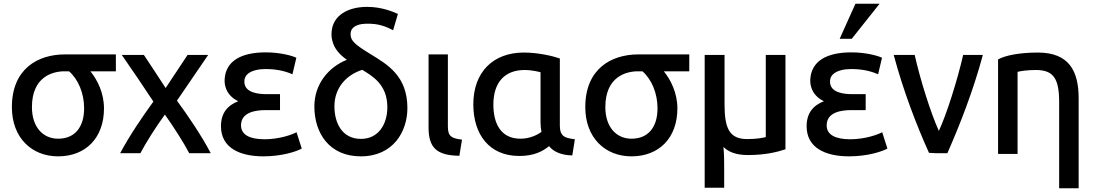

<svg xmlns="http://www.w3.org/2000/svg" viewBox="-20 -821 5895 1034"><path d="M540 -237C540 -78 441 21 293 21C150 21 44 -80 44 -244C44 -449 182 -528 330 -528H604V-437H467C505 -390 540 -320 540 -237ZM433 -238C433 -318 402 -393 352 -437H327C265 -437 152 -409 152 -244C152 -137 211 -74 293 -74C381 -74 433 -134 433 -238Z M868 -204C818 -136 764 -49 736 4H627C681 -96 744 -188 806 -274C751 -358 694 -441 636 -525H755C762 -514 866 -358 872 -347L990 -525H1101L933 -279C992 -198 1063 -95 1115 4H999C971 -50 917 -135 868 -204Z M1405 -71C1484 -71 1554 -96 1577 -109L1605 -21C1579 -6 1500 21 1399 21C1269 21 1170 -26 1170 -141C1170 -212 1205 -253 1263 -276C1231 -291 1204 -317 1194 -354C1190 -368 1189 -382 1190 -397C1197 -492 1278 -539 1411 -539C1486 -539 1551 -522 1576 -510L1555 -421C1530 -432 1485 -448 1420 -449C1405 -449 1390 -449 1376 -447C1332 -440 1296 -423 1296 -381C1296 -320 1375 -314 1415 -314H1488V-228H1411C1361 -228 1278 -219 1278 -146C1278 -95 1325 -71 1405 -71Z M1931 -445C1843 -417 1781 -346 1781 -249C1781 -157 1823 -73 1924 -73C2016 -73 2066 -149 2066 -244C2066 -367 1984 -412 1931 -445ZM1848 -499C1806 -529 1781 -560 1771 -597C1766 -614 1764 -631 1766 -651C1773 -737 1852 -784 1957 -784C2036 -784 2096 -758 2123 -746L2097 -658C2076 -669 2034 -691 1978 -693C1955 -694 1933 -693 1916 -689C1884 -680 1868 -664 1868 -637C1868 -601 1892 -581 1973 -531C2066 -474 2174 -413 2174 -239C2174 -114 2099 21 1923 21C1756 21 1673 -101 1673 -248C1673 -367 1748 -459 1848 -499Z M2468 -69 2454 18C2333 16 2288 -24 2288 -134V-528H2392V-140C2392 -86 2412 -76 2468 -69Z M2937 -34C2904 -7 2857 19 2777 19C2613 19 2529 -99 2529 -259C2529 -433 2636 -538 2801 -538C2880 -538 2958 -519 2995 -506V-146C2995 -86 3021 -78 3076 -71L3062 16C3005 15 2961 -3 2937 -34ZM2891 -161V-432C2883 -434 2845 -444 2805 -444C2699 -444 2637 -378 2637 -258C2637 -157 2676 -74 2783 -74C2836 -74 2878 -97 2896 -111C2893 -127 2891 -143 2891 -161Z M3628 -237C3628 -78 3529 21 3381 21C3238 21 3132 -80 3132 -244C3132 -449 3270 -528 3418 -528H3692V-437H3555C3593 -390 3628 -320 3628 -237ZM3521 -238C3521 -318 3490 -393 3440 -437H3415C3353 -437 3240 -409 3240 -244C3240 -137 3299 -74 3381 -74C3469 -74 3521 -134 3521 -238Z M4008 14C3944 14 3902 -3 3876 -30C3880 10 3880 52 3880 89V190H3775V-525H3882V-259C3882 -133 3906 -72 4004 -72C4055 -72 4091 -79 4104 -83V-525H4210V-17C4165 -2 4100 14 4008 14Z M4559 -71C4638 -71 4708 -96 4731 -109L4759 -21C4733 -6 4654 21 4553 21C4423 21 4324 -26 4324 -141C4324 -212 4359 -253 4417 -276C4385 -291 4358 -317 4348 -354C4344 -368 4343 -382 4344 -397C4351 -492 4432 -539 4565 -539C4640 -539 4705 -522 4730 -510L4709 -421C4684 -432 4639 -448 4574 -449C4559 -449 4544 -449 4530 -447C4486 -440 4450 -423 4450 -381C4450 -320 4529 -314 4569 -314H4642V-228H4565C4515 -228 4432 -219 4432 -146C4432 -95 4479 -71 4559 -71ZM4567 -612H4502L4587 -801H4717Z M5036 -116C5077 -202 5137 -393 5167 -525H5273C5221 -331 5148 -146 5082 4H5019C5014 3 4988 3 4983 2C4916 -146 4845 -331 4793 -525H4906C4936 -392 4991 -216 5036 -116Z M5355 8V-501C5392 -522 5469 -538 5569 -538C5738 -538 5789 -438 5789 -291V193H5684V-271C5684 -397 5654 -444 5559 -444C5509 -444 5475 -438 5460 -434V8Z"/></svg>

Font: Repo Medium
Style: Regular
Weight: 500
Designer: Stefan Peev
Foundry: Context Ltd
Version: Version 1.502